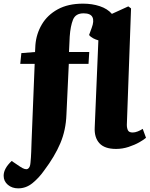

<svg xmlns="http://www.w3.org/2000/svg" viewBox="-85 -802 820 1052"><path d="M15 230Q-19 230 -42 210.5Q-65 191 -65 161Q-65 121 -21 80L25 111Q53 130 66.5 123.5Q80 117 82 90Q85 60 86 30.5Q87 1 88 -28L105 -452H26L32 -511L107 -517L109 -556Q114 -617 144.5 -668.5Q175 -720 231.5 -751Q288 -782 370 -782Q420 -782 462 -768Q504 -754 528 -726L618 -767L633 -756L610 -118Q610 -100 616 -88Q622 -76 642 -76Q655 -76 670 -82Q685 -88 697 -96L715 -47Q704 -37 678.5 -22.5Q653 -8 619.5 3Q586 14 551 14Q488 14 459.5 -17.5Q431 -49 434 -104L454 -581Q439 -585 425 -592.5Q411 -600 403 -610L417 -648Q432 -687 421.5 -708Q411 -729 373 -729Q329 -729 315 -694Q301 -659 297 -602L293 -517H404L400 -452H292L279 -174Q276 -89 245.5 -17Q215 55 157 132Q129 172 93.5 201Q58 230 15 230Z"/></svg>

Font: Literata 36pt ExtraBold
Style: Italic
Weight: 800
Italic angle: -2°
Designer: Latin by Veronika Burian and Jose Scaglione. Greek by Irene Vlachou. Cyrillic by Vera Evstafieva
Foundry: TypeTogether
Version: Version 3.002